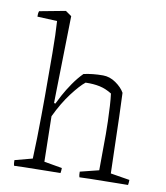

<svg xmlns="http://www.w3.org/2000/svg" viewBox="-81 -779 734 851"><g transform="rotate(10 286.0 -354.0)"><path d="M40 4Q38 -2 37.5 -8Q37 -14 37 -21L116 -42Q118 -83 119 -134.5Q120 -186 120.5 -236.5Q121 -287 121 -323Q121 -429 120.5 -517Q120 -605 116 -661L27 -665Q26 -679 30 -690L147 -712L174 -693L167 -356L166 -301L172 -299Q178 -312 192.5 -339Q207 -366 228 -396.5Q249 -427 272 -450Q312 -459 359 -459Q389 -459 416.5 -440Q444 -421 457 -398Q459 -353 461 -291Q463 -229 464.5 -162.5Q466 -96 468 -37L554 -23Q554 -18 553.5 -11.5Q553 -5 552 0Q539 0 509.5 0.5Q480 1 445 1.5Q410 2 379.5 2.5Q349 3 334 4Q332 -2 331.5 -8Q331 -14 331 -21L415 -42L416 -205Q416 -228 415 -262.5Q414 -297 412 -331Q410 -365 407 -386Q380 -403 352 -409Q324 -415 288 -414Q264 -395 229.5 -349.5Q195 -304 165 -241L169 -37L250 -23Q250 -18 249.5 -11.5Q249 -5 248 0Q234 0 206 0.5Q178 1 145 1.5Q112 2 83.5 2.5Q55 3 40 4Z"/></g></svg>

Font: Labrada Light
Style: Regular
Weight: 300
Designer: Mercedes Jáuregui
Foundry: Omnibus-Type Team
Version: Version 1.000; ttfautohint (v1.8.4.7-5d5b)